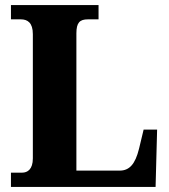

<svg xmlns="http://www.w3.org/2000/svg" viewBox="-20 -734 664 754"><path d="M23 0H591L597 -225H544L526 -150C511 -89 488 -64 450 -64H280V-603C280 -645 293 -658 325 -658H367V-714H23V-658H62C88 -658 109 -645 109 -600V-112C109 -69 88 -56 67 -56H23Z"/></svg>

Font: Noto Serif Tamil SemiCondensed ExtraBold
Style: Regular
Weight: 800
Width: 4
Designer: Indian Type Foundry, Tom Grace, and the Monotype Design Team
Foundry: Monotype Imaging Inc.
Version: Version 2.004